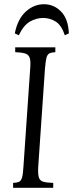

<svg xmlns="http://www.w3.org/2000/svg" viewBox="-20 -889 346 909"><path d="M42 0V-23Q61 -24 70.5 -28.5Q80 -33 84.5 -49Q89 -65 91 -100L123 -565Q126 -600 120.5 -615.5Q115 -631 98.5 -636Q82 -641 52 -642V-665H242V-642Q223 -641 213.5 -636Q204 -631 200 -615.5Q196 -600 193 -565L161 -100Q159 -65 164 -49Q169 -33 185.5 -28.5Q202 -24 232 -23V0ZM69 -722 50 -731Q64 -800 102.5 -834.5Q141 -869 188 -869Q235 -869 269 -834.5Q303 -800 306 -731L287 -722Q271 -770 243.5 -787Q216 -804 184 -804Q152 -804 122 -787Q92 -770 69 -722Z"/></svg>

Font: Bona Nova SC
Style: Italic
Weight: 400
Italic angle: -4°
Designer: Mateusz Machalski
Foundry: Capitalics
Version: Version 4.001; ttfautohint (v1.8.4.7-5d5b)